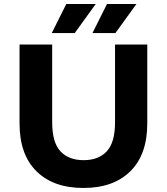

<svg xmlns="http://www.w3.org/2000/svg" viewBox="-20 -921 828 953"><path d="M394 12Q245 12 161 -71Q77 -154 77 -308V-700H239V-314Q239 -214 280 -170Q321 -126 395 -126Q469 -126 510 -170Q551 -214 551 -314V-700H711V-308Q711 -154 627 -71Q543 12 394 12ZM439 -757 511 -901H657L553 -757ZM237 -757 309 -901H455L351 -757Z"/></svg>

Font: Montserrat
Style: Bold
Weight: 700
Designer: Julieta Ulanovsky
Foundry: Julieta Ulanovsky
Version: Version 9.000; ttfautohint (v1.8.4.7-5d5b)